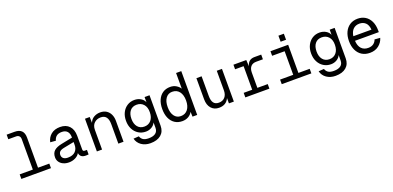

<svg xmlns="http://www.w3.org/2000/svg" viewBox="6 -1736 5988 2924"><g transform="rotate(-20 3000.0 -274.5)"><path d="M60 0V-74H273V-568Q273 -600 255 -618Q237 -636 205 -636H80V-710H209Q357 -710 357 -562V-74H540V0Z M830 12Q780 12 740 -6Q700 -24 677 -56.5Q654 -89 654 -132Q654 -200 694.5 -237.5Q735 -275 822 -292L1000 -328Q1000 -396 969.5 -429Q939 -462 882 -462Q827 -462 796 -437.5Q765 -413 753 -367L664 -374Q679 -449 735.5 -495.5Q792 -542 882 -542Q978 -542 1031 -484.5Q1084 -427 1084 -326V-106Q1084 -88 1092 -81Q1100 -74 1116 -74H1150V0Q1134 2 1106 2Q1062 2 1036.5 -16Q1011 -34 1003 -75Q982 -36 934.5 -12Q887 12 830 12ZM838 -62Q919 -62 959.5 -103Q1000 -144 1000 -210V-256L838 -224Q784 -214 763 -193.5Q742 -173 742 -140Q742 -103 767.5 -82.5Q793 -62 838 -62Z M1284 0V-530H1361L1363 -435Q1384 -489 1430.5 -515.5Q1477 -542 1532 -542Q1593 -542 1633.5 -515Q1674 -488 1695 -442.5Q1716 -397 1716 -341V0H1632V-317Q1632 -391 1603 -429.5Q1574 -468 1514 -468Q1453 -468 1410.5 -429.5Q1368 -391 1368 -317V0Z M2097 162Q2012 162 1952 120Q1892 78 1875 8L1963 2Q1975 39 2005.5 60.5Q2036 82 2097 82Q2169 82 2207.5 53Q2246 24 2246 -34V-120Q2227 -78 2185 -53Q2143 -28 2091 -28Q2024 -28 1971.5 -61Q1919 -94 1889.5 -152Q1860 -210 1860 -285Q1860 -361 1889 -418.5Q1918 -476 1969.5 -509Q2021 -542 2087 -542Q2143 -542 2187.5 -516Q2232 -490 2250 -446V-530H2330V-36Q2330 57 2268.5 109.5Q2207 162 2097 162ZM2095 -108Q2163 -108 2204 -155.5Q2245 -203 2246 -285Q2248 -367 2206 -414.5Q2164 -462 2095 -462Q2025 -462 1986.5 -414.5Q1948 -367 1948 -285Q1948 -203 1987.5 -155.5Q2027 -108 2095 -108Z M2667 12Q2597 12 2546 -22Q2495 -56 2467.5 -118Q2440 -180 2440 -265Q2440 -350 2467.5 -412Q2495 -474 2546 -508Q2597 -542 2667 -542Q2723 -542 2765 -515.5Q2807 -489 2826 -456V-710H2910V0H2834L2831 -79Q2808 -36 2765 -12Q2722 12 2667 12ZM2672 -68Q2744 -68 2785 -121Q2826 -174 2826 -265Q2826 -357 2785 -409.5Q2744 -462 2670 -462Q2605 -462 2566.5 -409.5Q2528 -357 2528 -265Q2528 -174 2566.5 -121Q2605 -68 2672 -68Z M3263 12Q3184 12 3137 -41.5Q3090 -95 3090 -189V-530H3174V-212Q3174 -135 3201.5 -98.5Q3229 -62 3286 -62Q3348 -62 3384 -102.5Q3420 -143 3420 -214V-530H3504V0H3424V-86Q3380 12 3263 12Z M3690 0V-74H3828V-456H3690V-530H3898L3904 -427Q3929 -530 4031 -530H4140V-454H4032Q3974 -454 3943 -419.5Q3912 -385 3912 -320V-74H4080V0Z M4280 0V-74H4493V-456H4290V-530H4577V-74H4760V0ZM4485 -613V-711H4573V-613Z M5097 162Q5012 162 4952 120Q4892 78 4875 8L4963 2Q4975 39 5005.5 60.5Q5036 82 5097 82Q5169 82 5207.5 53Q5246 24 5246 -34V-120Q5227 -78 5185 -53Q5143 -28 5091 -28Q5024 -28 4971.5 -61Q4919 -94 4889.5 -152Q4860 -210 4860 -285Q4860 -361 4889 -418.5Q4918 -476 4969.5 -509Q5021 -542 5087 -542Q5143 -542 5187.5 -516Q5232 -490 5250 -446V-530H5330V-36Q5330 57 5268.5 109.5Q5207 162 5097 162ZM5095 -108Q5163 -108 5204 -155.5Q5245 -203 5246 -285Q5248 -367 5206 -414.5Q5164 -462 5095 -462Q5025 -462 4986.5 -414.5Q4948 -367 4948 -285Q4948 -203 4987.5 -155.5Q5027 -108 5095 -108Z M5709 12Q5634 12 5579.5 -22Q5525 -56 5495.5 -118.5Q5466 -181 5466 -265Q5466 -349 5495.5 -411Q5525 -473 5578.5 -507.5Q5632 -542 5705 -542Q5774 -542 5827 -509.5Q5880 -477 5910 -415Q5940 -353 5940 -264V-239H5554Q5559 -154 5599.5 -111Q5640 -68 5709 -68Q5761 -68 5794.5 -92.5Q5828 -117 5841 -157L5931 -150Q5910 -79 5851.5 -33.5Q5793 12 5709 12ZM5554 -313H5848Q5842 -390 5803 -426Q5764 -462 5705 -462Q5644 -462 5604.5 -424.5Q5565 -387 5554 -313Z"/></g></svg>

Font: Geist Mono
Style: Regular
Weight: 400
Monospace: yes
Designer: Basement.studio, Andrés Briganti, Mateo Zaragoza
Foundry: Basement.studio, Vercel, Andrés Briganti, Guido Ferreyra, Mateo Zaragoza
Version: Version 1.500; ttfautohint (v1.8.4.7-5d5b)